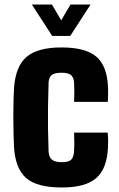

<svg xmlns="http://www.w3.org/2000/svg" viewBox="-20 -820 528 850"><path d="M42 -168Q41 -191 40 -228Q39 -265 39 -305.5Q39 -346 40 -380Q41 -414 42 -430Q49 -527 98 -568.5Q147 -610 252 -610Q358 -610 406 -569.5Q454 -529 458 -436Q459 -420 458.5 -396.5Q458 -373 457 -369H308Q309 -384 309 -411Q309 -438 308 -453Q307 -475 295.5 -486.5Q284 -498 252 -498Q221 -498 208.5 -487.5Q196 -477 195 -453Q193 -392 192.5 -344.5Q192 -297 192.5 -251.5Q193 -206 195 -151Q196 -125 209.5 -113.5Q223 -102 254 -102Q286 -102 296.5 -114.5Q307 -127 308 -152Q309 -167 309 -185.5Q309 -204 308 -233H457Q458 -227 458.5 -206Q459 -185 458 -168Q454 -73 406 -31.5Q358 10 254 10Q143 10 95.5 -32Q48 -74 42 -168ZM121 -800H210L251 -730L292 -800H381L291 -661H211Z"/></svg>

Font: Big Shoulders Text Black
Style: Regular
Weight: 900
Designer: Patric King
Foundry: XO Type Co
Version: Version 1.000; ttfautohint (v1.8.2)